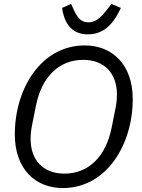

<svg xmlns="http://www.w3.org/2000/svg" viewBox="-20 -940 719 972"><path d="M425 -766C522 -766 566 -845 592 -900L544 -920L527 -898C488 -847 463 -827 427 -827C388 -827 371 -852 350 -898L340 -920L294 -900C302 -846 327 -766 425 -766ZM298 12C519 12 652 -207 652 -438C652 -614 548 -710 409 -710C188 -710 55 -491 55 -260C55 -84 159 12 298 12ZM306 -61C198 -61 135 -130 135 -236C135 -256 137 -280 142 -305L162 -405C191 -550 278 -637 401 -637C509 -637 572 -568 572 -462C572 -442 570 -418 565 -393L545 -293C516 -148 429 -61 306 -61Z"/></svg>

Font: LVC Sans
Style: Italic
Weight: 400
Italic angle: -11.31°
Designer: Mike Abbink, Paul van der Laan, Pieter van Rosmalen
Foundry: Bold Monday
Version: Version 3.0